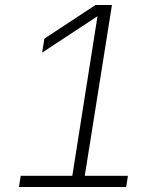

<svg xmlns="http://www.w3.org/2000/svg" viewBox="-20 -750 640 770"><path d="M486 0H56L63 -45H270L371 -685L149 -539L158 -595L363 -730H429L320 -45H493Z"/></svg>

Font: JetBrains Mono Extra Light
Style: Italic
Weight: 200
Italic angle: -9°
Monospace: yes
Designer: Philipp Nurullin, Konstantin Bulenkov
Foundry: JetBrains
Version: 2.002